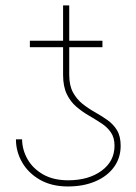

<svg xmlns="http://www.w3.org/2000/svg" viewBox="-20 -671 495 700"><path d="M397.5 -139.6Q397.5 -169.4 384 -188.7Q370.6 -208 349.1 -221.9Q327.6 -235.8 303.7 -249.8Q279.8 -263.7 258.3 -282Q236.8 -300.3 223.4 -328.1Q210 -356 210 -398.4V-651.4H232.4V-398.4Q232.4 -359.4 246.1 -334.2Q259.8 -309.1 281 -292.2Q302.2 -275.4 326.2 -262Q350.1 -248.5 371.6 -233.4Q393.1 -218.3 406.5 -196.3Q419.9 -174.3 419.9 -139.6Q419.9 -95.2 395.5 -61.8Q371.1 -28.3 327.6 -9.8Q284.2 8.8 227.5 8.8Q168.5 8.8 126 -15.4Q83.5 -39.6 60.8 -78.9Q38.1 -118.2 38.1 -163.1H60.5Q61 -124.5 80.6 -90.3Q100.1 -56.2 137.5 -34.9Q174.8 -13.7 228.5 -13.7Q302.7 -13.7 350.1 -48.3Q397.5 -83 397.5 -139.6ZM353.5 -522.5V-499H88.9V-522.5Z"/></svg>

Font: Inter 28pt Thin
Style: Regular
Weight: 250
Designer: Rasmus Andersson
Foundry: rsms
Version: Version 4.001;git-66647c0bb